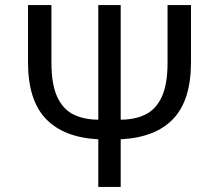

<svg xmlns="http://www.w3.org/2000/svg" viewBox="-20 -734 861 754"><path d="M366 0V-187Q230 -194 160 -267.5Q90 -341 90 -489V-714H182V-488Q182 -402 205 -353Q228 -304 269.5 -284Q311 -264 366 -264V-714H454V-264Q509 -264 550.5 -284Q592 -304 615 -353Q638 -402 638 -488V-714H730V-489Q730 -341 660.5 -267.5Q591 -194 454 -187V0Z"/></svg>

Font: Go Noto Current
Style: Regular
Weight: 400
Designer: Monotype Design Team
Foundry: Monotype Imaging Inc.
Version: Version 2.007; ttfautohint (v1.8) -l 8 -r 50 -G 200 -x 14 -D